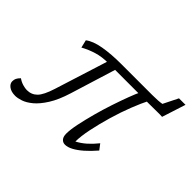

<svg xmlns="http://www.w3.org/2000/svg" viewBox="-151 -657 838 838"><g transform="rotate(45 267.5 -238.0)"><path d="M73.2 -342.8 64.5 -378.9Q89.8 -398.4 137.7 -406.7Q185.5 -415 248 -415H438.5Q458 -415 472.7 -416Q487.3 -417 497.1 -418.9L531.2 -487.3H571.3L536.1 -377.9Q526.4 -378.9 502 -378.4Q477.5 -377.9 453.1 -377.9H204.1Q165 -377.9 133.3 -368.2Q101.6 -358.4 73.2 -342.8ZM446.3 -386.7Q430.7 -356.4 412.6 -310.5Q394.5 -264.6 379.4 -212.9Q364.3 -161.1 354.5 -113.8Q344.7 -66.4 344.7 -34.2Q367.2 -45.9 387.2 -63.5Q407.2 -81.1 426.8 -105.5L446.3 -80.1Q421.9 -51.8 399.4 -32.2Q377 -12.7 357.4 -2.4Q337.9 7.8 322.3 7.8Q308.6 7.8 300.3 -2Q292 -11.7 292 -30.3Q292 -54.7 299.8 -92.3Q307.6 -129.9 319.3 -173.3Q331.1 -216.8 345.2 -259.3Q359.4 -301.8 372.1 -335.4Q384.8 -369.1 393.6 -386.7ZM256.8 -412.1 181.6 -168.9Q164.1 -112.3 141.6 -76.7Q119.1 -41 96.2 -22Q73.2 -2.9 52.7 3.9Q32.2 10.7 17.6 10.7Q-6.8 10.7 -21.5 0Q-36.1 -10.7 -36.1 -25.4Q-36.1 -36.1 -32.2 -43.9Q-28.3 -51.8 -18.6 -61.5Q-4.9 -51.8 10.3 -47.4Q25.4 -43 36.1 -43Q64.5 -43 83.5 -62Q102.5 -81.1 119.1 -133.8L207 -412.1Z"/></g></svg>

Font: Crimson Pro ExtraLight
Style: Italic
Weight: 250
Italic angle: -12°
Designer: Jacques Le Bailly
Foundry: Baron von Fonthausen
Version: Version 1.003